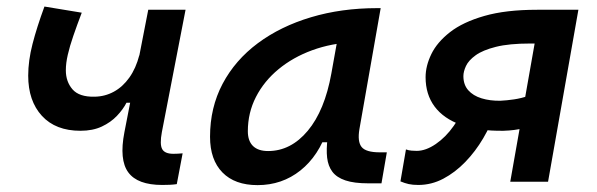

<svg xmlns="http://www.w3.org/2000/svg" viewBox="-20 -547 1798 578"><path d="M222.2 -153.3Q147.5 -153.3 106.2 -198.2Q64.9 -243.2 64.9 -319.3Q64.9 -364.3 77.9 -414.6Q90.8 -464.8 113.8 -527.3L226.1 -508.8Q211.4 -470.2 200.7 -439Q189.9 -407.7 184.1 -382.3Q178.2 -356.9 178.2 -335.4Q178.2 -301.3 198.2 -278.1Q218.3 -254.9 264.6 -255.9Q295.9 -256.3 322.8 -271Q349.6 -285.6 369.4 -313.5Q389.2 -341.3 399.4 -380.9L394 -237.8H360.8Q350.6 -217.8 332 -198.2Q313.5 -178.7 286.4 -166Q259.3 -153.3 222.2 -153.3ZM468.3 9.8Q394 9.8 366.2 -28.1Q338.4 -65.9 354.5 -148.9L426.3 -517.6H538.6L467.3 -149.4Q460.4 -112.3 468.3 -98.1Q476.1 -84 502 -84Q514.6 -84 529.8 -85.4L512.2 7.3Q502.4 8.8 491.2 9.3Q480 9.8 468.3 9.8Z M755.4 10.3Q687 10.3 649.7 -27.8Q612.3 -65.9 612.3 -135.3Q612.3 -223.1 650.1 -294.7Q688 -366.2 756.3 -417Q824.7 -467.8 916.3 -495.1Q1007.8 -522.5 1115.2 -522.5H1126L1062 -158.2Q1055.7 -120.6 1068.6 -104.5Q1081.5 -88.4 1123.5 -88.4H1144.5L1128.4 4.9H1088.4Q1045.9 4.9 1019.8 -3.9Q993.7 -12.7 980.7 -29.8Q967.8 -46.9 964.8 -72.3Q961.9 -97.7 966.3 -131.3L995.6 -118.7H939L966.3 -158.2Q939.9 -78.1 884.5 -33.9Q829.1 10.3 755.4 10.3ZM787.1 -92.3Q855.5 -92.3 906.5 -153.3Q957.5 -214.4 977.5 -325.7L1002.9 -467.3L1044.4 -419.9Q978 -417 919.9 -395.8Q861.8 -374.5 818.4 -338.6Q774.9 -302.7 750.5 -255.1Q726.1 -207.5 726.1 -151.9Q726.1 -122.6 741.7 -107.4Q757.3 -92.3 787.1 -92.3Z M1495.6 -153.3Q1420.4 -152.3 1367.9 -171.1Q1315.4 -189.9 1288.3 -226.3Q1261.2 -262.7 1261.2 -314.5Q1261.2 -348.6 1278.6 -384.3Q1295.9 -419.9 1334.7 -450.2Q1373.5 -480.5 1438 -499Q1502.4 -517.6 1597.2 -517.6H1621.1L1604.5 -416H1576.2Q1512.7 -416 1472.9 -406Q1433.1 -396 1411.9 -380.6Q1390.6 -365.2 1382.8 -348.4Q1375 -331.5 1375 -317.9Q1375 -292 1389.6 -275.4Q1404.3 -258.8 1429.7 -251Q1455.1 -243.2 1486.3 -243.7Q1505.4 -244.6 1527.3 -247.8Q1549.3 -251 1571.8 -258.8L1559.6 -161.6Q1543 -157.7 1528.1 -155.8Q1513.2 -153.8 1495.6 -153.3ZM1239.3 9.8Q1222.2 9.8 1210.2 7.1Q1198.2 4.4 1185.5 -1L1202.1 -97.2Q1210 -94.2 1219 -93.5Q1228 -92.8 1234.4 -92.8Q1261.7 -92.8 1292 -113.5Q1322.3 -134.3 1345.9 -168Q1369.6 -201.7 1377.4 -241.2L1472.2 -212.9Q1458 -170.4 1434.6 -130.6Q1411.1 -90.8 1380.6 -59.3Q1350.1 -27.8 1314.5 -9Q1278.8 9.8 1239.3 9.8ZM1516.1 0 1607.4 -517.6H1721.2L1629.9 0Z"/></svg>

Font: Cascadia Mono Medium
Style: Italic
Weight: 500
Italic angle: -10°
Monospace: yes
Designer: Aaron Bell
Foundry: Saja Typeworks
Version: Version 2407.024